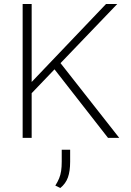

<svg xmlns="http://www.w3.org/2000/svg" viewBox="-20 -688 654 958"><path d="M93 0V-668H138V-279L509 -668H565L282 -373L575 0H519L252 -342L138 -223V0ZM281 250 256 238Q268 219 275 202Q282 185 285 165Q288 145 288 119V59H330V119Q330 166 319 197Q308 228 281 250Z"/></svg>

Font: Gantari ExtraLight
Style: Regular
Weight: 250
Designer: Anugrah Pasau
Foundry: Lafontype
Version: Version 1.000